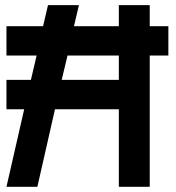

<svg xmlns="http://www.w3.org/2000/svg" viewBox="-20 -720 679 740"><path d="M438 0V-298.8H191.9L124 0H4.9L73.2 -298.8H4.9V-412.1H99.1L121.1 -505.9H4.9V-619.1H146L165 -700.2H284.2L265.1 -619.1H438V-700.2H557.1V-619.1H628.9V-505.9H557.1V0ZM217.8 -412.1H438V-505.9H240.2Z"/></svg>

Font: Cakra Normal
Style: Regular
Weight: 400
Designer: Lucia Kollert, Vojtech Kollert
Foundry: OoM Type
Version: Version 1.000;Glyphs 3.1.1 (3148)